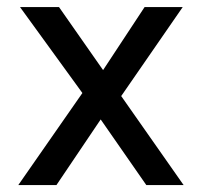

<svg xmlns="http://www.w3.org/2000/svg" viewBox="-20 -533 580 553"><path d="M508.8 0H401.4L270 -189L142.6 0H32.7L217.3 -265.1L37.6 -512.7H149.9L276.9 -331.1L396.5 -512.7H506.3L329.1 -256.3Z"/></svg>

Font: Cadman
Style: Regular
Weight: 400
Designer: Paul James MIller
Foundry: High-Logic / Made with FontCreator
Version: Version 2.114;March 28, 2021;FontCreator 13.0.0.2683 64-bit